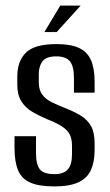

<svg xmlns="http://www.w3.org/2000/svg" viewBox="-20 -661 393 688"><path d="M175 7Q119 7 88 -7Q57 -21 44.5 -51.5Q32 -82 32 -131V-173H109V-114Q109 -71 123 -54Q137 -37 175 -37Q208 -37 223 -54Q238 -71 238 -108V-139Q238 -162 230.5 -178Q223 -194 203.5 -207Q184 -220 151 -233Q120 -246 95.5 -260.5Q71 -275 56.5 -298Q42 -321 42 -357V-387Q42 -442 73 -472.5Q104 -503 182 -503Q233 -503 262.5 -489.5Q292 -476 305.5 -446.5Q319 -417 319 -370V-329H245V-380Q245 -425 230 -442Q215 -459 182 -459Q145 -459 132 -441Q119 -423 119 -396V-366Q119 -339 131.5 -322Q144 -305 167 -294Q190 -283 220 -271Q248 -260 270.5 -246Q293 -232 306 -209.5Q319 -187 319 -148V-123Q319 -81 306 -52Q293 -23 261.5 -8Q230 7 175 7ZM139 -546 196 -641H269L183 -546Z"/></svg>

Font: Alumni Sans Medium
Style: Regular
Weight: 500
Designer: Robert E. Leuschke
Foundry: Robert E. Leuschke
Version: Version 1.018